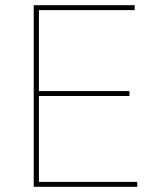

<svg xmlns="http://www.w3.org/2000/svg" viewBox="-20 -720 614 740"><path d="M110 0H509V-19H130V-350H479V-369H130V-681H499V-700H110Z"/></svg>

Font: Fixel Display Thin
Style: Regular
Weight: 100
Designer: AlfaBravo + MacPaw
Foundry: Kyrylo Tkachov, Marchela Mozhyna, Serhii Makarenko, Maria Weinstein, Zakhar Kryvoshyya
Version: Version 1.211